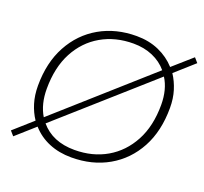

<svg xmlns="http://www.w3.org/2000/svg" viewBox="-119 -818 1029 968"><g transform="rotate(20 395.0 -334.0)"><path d="M44 10 23 -14 123 -103Q100 -137 87 -179.5Q74 -222 74 -273Q74 -397 123.5 -488Q173 -579 259.5 -628.5Q346 -678 457 -678Q523 -678 576.5 -654.5Q630 -631 668 -589L769 -678L790 -654L689 -564Q712 -529 725 -487Q738 -445 738 -395Q738 -270 689 -179.5Q640 -89 553.5 -39.5Q467 10 355 10Q289 10 235 -12.5Q181 -35 143 -78ZM357 -31Q454 -31 529 -74.5Q604 -118 647.5 -199Q691 -280 691 -394Q691 -435 682 -470Q673 -505 655 -533L175 -107Q239 -31 357 -31ZM156 -133 636 -560Q605 -597 558.5 -617Q512 -637 455 -637Q358 -637 282.5 -593.5Q207 -550 164 -469Q121 -388 121 -273Q121 -191 156 -133Z"/></g></svg>

Font: Gantari ExtraLight
Style: Italic
Weight: 250
Italic angle: -10°
Designer: Anugrah Pasau
Foundry: Lafontype
Version: Version 1.000